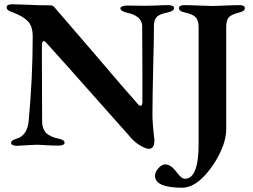

<svg xmlns="http://www.w3.org/2000/svg" viewBox="-20 -678 1183 898"><path d="M579 -49Q539 -93 496.5 -141.5Q454 -190 418 -230Q263 -405 200 -474Q190 -486 184 -486Q180 -486 178 -479.5Q176 -473 176 -466V-403L177 -109Q177 -77 195 -57.5Q213 -38 252 -30Q267 -27 274.5 -22.5Q282 -18 282 -10Q282 -4 274 -0.5Q266 3 255 3Q225 3 193 1Q167 -1 150 -1Q139 -1 91 2Q67 4 58 4Q48 4 40 0.5Q32 -3 32 -9Q32 -17 39 -21.5Q46 -26 60 -30Q107 -45 114 -111Q133 -315 133 -508Q133 -556 109.5 -579.5Q86 -603 40 -620Q29 -623 20 -629Q11 -635 11 -643Q11 -658 36 -658Q59 -658 105 -656Q156 -653 217 -653Q229 -653 238 -640Q268 -606 412 -438Q567 -256 618 -199Q631 -183 637 -183Q641 -183 643.5 -187.5Q646 -192 646 -200V-357Q646 -494 645 -558Q644 -581 625.5 -596.5Q607 -612 576 -618Q543 -626 543 -639Q543 -645 552.5 -648.5Q562 -652 573 -652L657 -651L705 -652Q737 -654 767 -654Q779 -654 786.5 -650.5Q794 -647 794 -641Q794 -626 765 -620Q729 -613 715 -600.5Q701 -588 700 -561Q700 -494 697 -387Q693 -219 693 -141Q693 -118 695.5 -89Q698 -60 699 -51Q702 -30 702 -20Q702 18 676 18Q661 18 633 1Q605 -16 579 -49ZM705 145Q705 126 721 108.5Q737 91 752 91Q776 91 796 115Q802 122 812.5 135Q823 148 830 153Q837 158 845 158Q909 158 909 -5V-551Q909 -583 895 -597.5Q881 -612 843 -620Q817 -625 817 -641Q817 -647 824 -650.5Q831 -654 840 -654Q867 -654 913 -652Q955 -650 975 -650Q993 -650 1033 -652Q1077 -654 1103 -654Q1113 -654 1119 -650.5Q1125 -647 1125 -640Q1125 -632 1119 -627.5Q1113 -623 1100 -620Q1061 -610 1049.5 -596.5Q1038 -583 1038 -550V-73Q1038 -28 1015 24Q992 76 958 119Q895 200 832 200Q769 200 737 186Q705 172 705 145Z"/></svg>

Font: EB Garamond SemiBold
Style: Regular
Weight: 600
Designer: Georg Duffner and Octavio Pardo
Foundry: Georg Duffner
Version: Version 1.000